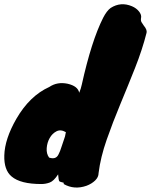

<svg xmlns="http://www.w3.org/2000/svg" viewBox="-26 -813 702 892"><path d="M203 -409Q240 -434 288 -424Q336 -413 342 -382Q350 -401 354 -420Q399 -623 453 -730Q470 -763 488 -776Q535 -806 587 -784Q608 -775 620 -759.5Q632 -744 629.5 -731Q627 -718 631.5 -710Q636 -702 642 -694Q658 -675 655 -661Q635 -582 601.5 -497.5Q568 -413 533 -329Q498 -245 469.5 -163.5Q441 -82 432 -9Q432 10 416 25.5Q400 41 376 50Q319 70 270 42V36Q260 33 255.5 32Q251 31 249 28Q246 23 244 -3Q224 28 205 35Q186 42 166 42Q69 42 28 7Q-8 -23 -6 -91Q-4 -167 50 -261Q112 -368 203 -409ZM202 -81Q234 -70 246 -96Q253 -109 259.5 -130Q266 -151 276 -179L280 -199Q256 -213 236.5 -203Q217 -193 205 -172Q193 -151 191 -125Q189 -99 202 -81Z"/></svg>

Font: Knewave
Style: Regular
Weight: 400
Designer: Tyler Finck
Foundry: Tyler Finck
Version: Version 1.001